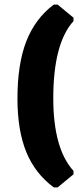

<svg xmlns="http://www.w3.org/2000/svg" viewBox="-20 -679 342 836"><path d="M231 -659 300 -602V-587Q212 -490 212 -251Q212 -32 300 65V80L231 137H214Q133 77 94.5 -17Q56 -111 56 -250Q56 -400 94.5 -499Q133 -598 214 -659Z"/></svg>

Font: Alegreya Sans SC Black
Style: Regular
Weight: 900
Designer: Juan Pablo del Peral
Foundry: Huerta Tipografica
Version: Version 2.007